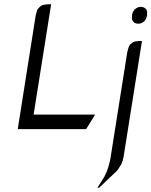

<svg xmlns="http://www.w3.org/2000/svg" viewBox="-20 -604 708 898"><path d="M436 273.9 467.8 223.1 480 196.8 485.8 180.2 495.1 146 575.2 -359.9 580.1 -377.9 583 -387.2 587.9 -395 597.2 -402.8 605 -408.2 613.8 -410.2 628.9 -412.1H644L558.1 128.9L554.2 146L547.9 163.1L534.2 185.1L532.2 188L524.9 196.8L443.8 273.9ZM597.2 -515.1V-519V-527.8L598.1 -537.1L601.1 -545.9L603 -549.8L608.9 -559.1L615.2 -564L623 -568.8L626 -569.8L634.8 -571.8H643.1L649.9 -569.8L653.8 -568.8L660.2 -564L665 -559.1L668 -549.8V-545.9V-537.1L667 -527.8L664.1 -519L662.1 -515.1L657.2 -506.8L649.9 -501L642.1 -496.1L639.2 -495.1L629.9 -493.2H622.1L615.2 -495.1L610.8 -496.1L605 -501L600.1 -506.8ZM63 0 147 -532.2 151.9 -549.8 154.8 -559.1 160.2 -565.9 169.9 -575.2 178.2 -580.1 187 -582 203.1 -584H219.2L137.2 -67.9H424.8L382.8 0Z"/></svg>

Font: Petahja
Style: Italic
Weight: 400
Designer: T. Christopher White
Version: Version 1.1